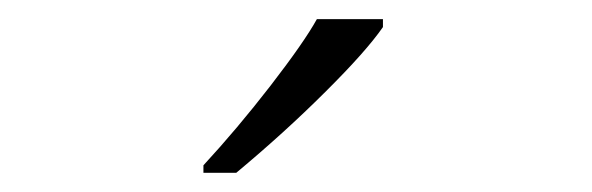

<svg xmlns="http://www.w3.org/2000/svg" viewBox="-20 -786 617 200"><path d="M378.9 -766.1V-757.8Q361.3 -732.4 318.8 -690.2Q276.4 -647.9 226.1 -606H191.9V-613.8Q227.1 -651.9 262 -697Q296.9 -742.2 310.1 -766.1Z"/></svg>

Font: Open Sans Hebrew Light
Style: Regular
Weight: 300
Foundry: Ascender Corporation, Yanek Iontef
Version: Version 2.001;PS 002.001;hotconv 1.0.70;makeotf.lib2.5.58329